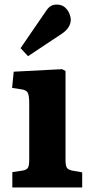

<svg xmlns="http://www.w3.org/2000/svg" viewBox="-20 -821 403 841"><path d="M34 0V-67L80 -74Q97 -77 102.5 -86.5Q108 -96 108 -123V-368Q108 -403 101.5 -415Q95 -427 72 -430L33 -436L40 -507L252 -518L267 -510V-121Q267 -96 272.5 -87Q278 -78 295 -74L340 -66V0ZM103 -575 70 -610 179 -769Q191 -788 202.5 -794.5Q214 -801 228 -801Q250 -801 263.5 -789.5Q277 -778 283.5 -762.5Q290 -747 290 -734Q290 -718 280.5 -702.5Q271 -687 252 -674Z"/></svg>

Font: Literata 18pt
Style: Bold
Weight: 700
Designer: Latin by Veronika Burian and Jose Scaglione. Greek by Irene Vlachou. Cyrillic by Vera Evstafieva.
Foundry: TypeTogether
Version: Version 3.103;gftools[0.9.29]